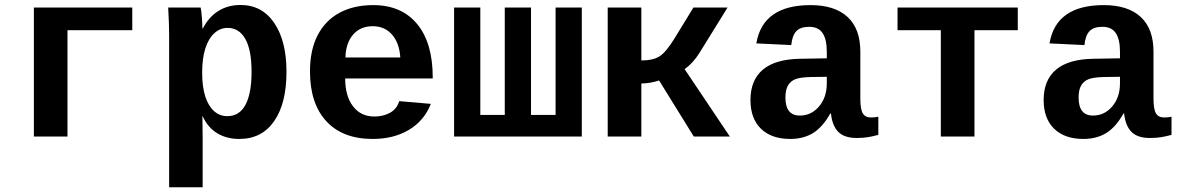

<svg xmlns="http://www.w3.org/2000/svg" viewBox="-20 -559 4841 786"><path d="M521.5 -528.3V-435.5H256.3V0H118.7V-528.3Z M801.3 -528.3Q804.2 -518.1 806.4 -487.3Q808.6 -456.5 808.6 -442.4H810.5Q834 -488.8 873.3 -513.7Q912.6 -538.6 964.8 -538.6Q1052.7 -538.6 1102.8 -464.8Q1152.8 -391.1 1152.8 -265.1Q1152.8 -135.7 1102.3 -63Q1051.8 9.8 959.5 9.8Q907.2 9.8 868.7 -13.9Q830.1 -37.6 809.6 -83.5H808.6L809.6 3.4V207.5H672.4V-413.1Q672.4 -461.9 668.5 -528.3ZM807.6 -261.7Q807.6 -203.6 820.3 -164.3Q833 -125 856.2 -104.2Q879.4 -83.5 910.6 -83.5Q960 -83.5 984.9 -129.9Q1009.8 -176.3 1009.8 -265.1Q1009.8 -355 984.1 -399.9Q958.5 -444.8 911.6 -444.8Q881.3 -444.8 857.4 -423.1Q833.5 -401.4 820.6 -360.8Q807.6 -320.3 807.6 -261.7Z M1505.9 9.8Q1382.8 9.8 1315.9 -62.7Q1249 -135.3 1249 -266.6Q1249 -354.5 1280.5 -415Q1312 -475.6 1370.1 -506.8Q1428.2 -538.1 1507.8 -538.1Q1623.5 -538.1 1687.5 -460.9Q1751.5 -383.8 1751.5 -241.7V-237.8H1393.1Q1393.1 -166 1425 -124Q1457 -82 1512.7 -82Q1548.8 -82 1576.7 -97.4Q1604.5 -112.8 1614.3 -145L1743.7 -133.8Q1716.8 -64.9 1654.3 -27.6Q1591.8 9.8 1505.9 9.8ZM1505.9 -451.7Q1455.6 -451.7 1425.8 -417.7Q1396 -383.8 1394 -323.7H1618.7Q1615.2 -382.3 1585.2 -417Q1555.2 -451.7 1505.9 -451.7Z M1838.9 0V-528.3H1946.3V-88.4H2046.4V-528.3H2153.8V-88.4H2254.4V-528.3H2361.8V0Z M2467.8 -528.3H2605.5V-311.5Q2653.3 -311.5 2679.9 -328.4Q2706.5 -345.2 2740.7 -400.9L2818.8 -528.3H2958.5L2843.3 -342.3Q2817.4 -300.8 2782.7 -275.9L2967.8 0H2820.3L2678.2 -229.5Q2640.1 -217.3 2605.5 -217.3V0H2467.8Z M3214.8 9.8Q3138.2 9.8 3095.2 -32Q3052.2 -73.7 3052.2 -149.4Q3052.2 -231.4 3103.3 -274.2Q3154.3 -316.9 3255.9 -318.4L3364.7 -320.3V-347.2Q3364.7 -397.5 3347.7 -423.3Q3330.6 -449.2 3292.5 -449.2Q3256.8 -449.2 3240 -431.4Q3223.1 -413.6 3219.2 -374.5L3076.2 -381.3Q3102.5 -538.1 3298.3 -538.1Q3397 -538.1 3449.5 -489.7Q3502 -441.4 3502 -347.7V-156.2Q3502 -111.8 3512 -95Q3522 -78.1 3545.4 -78.1Q3561 -78.1 3575.7 -81.1V-6.8Q3563.5 -3.9 3553.7 -1.5Q3543.9 1 3534.2 2.4Q3524.4 3.9 3513.4 4.9Q3502.4 5.9 3487.8 5.9Q3436 5.9 3411.4 -19.5Q3386.7 -44.9 3381.8 -94.2H3378.9Q3348.1 -39.1 3308.8 -14.6Q3269.5 9.8 3214.8 9.8ZM3364.7 -244.6 3299.3 -243.7Q3255.4 -242.7 3235.6 -234.6Q3215.8 -226.6 3205.6 -208.7Q3195.3 -190.9 3195.3 -160.2Q3195.3 -85.9 3253.9 -85.9Q3301.3 -85.9 3333 -123.3Q3364.7 -160.6 3364.7 -217.8Z M3654.3 -528.3H4146.5V-435.5H3969.2V0H3831.5V-435.5H3654.3Z M4415 9.8Q4338.4 9.8 4295.4 -32Q4252.4 -73.7 4252.4 -149.4Q4252.4 -231.4 4303.5 -274.2Q4354.5 -316.9 4456.1 -318.4L4564.9 -320.3V-347.2Q4564.9 -397.5 4547.9 -423.3Q4530.8 -449.2 4492.7 -449.2Q4457 -449.2 4440.2 -431.4Q4423.3 -413.6 4419.4 -374.5L4276.4 -381.3Q4302.7 -538.1 4498.5 -538.1Q4597.2 -538.1 4649.7 -489.7Q4702.1 -441.4 4702.1 -347.7V-156.2Q4702.1 -111.8 4712.2 -95Q4722.2 -78.1 4745.6 -78.1Q4761.2 -78.1 4775.9 -81.1V-6.8Q4763.7 -3.9 4753.9 -1.5Q4744.1 1 4734.4 2.4Q4724.6 3.9 4713.6 4.9Q4702.6 5.9 4688 5.9Q4636.2 5.9 4611.6 -19.5Q4586.9 -44.9 4582 -94.2H4579.1Q4548.3 -39.1 4509 -14.6Q4469.7 9.8 4415 9.8ZM4564.9 -244.6 4499.5 -243.7Q4455.6 -242.7 4435.8 -234.6Q4416 -226.6 4405.8 -208.7Q4395.5 -190.9 4395.5 -160.2Q4395.5 -85.9 4454.1 -85.9Q4501.5 -85.9 4533.2 -123.3Q4564.9 -160.6 4564.9 -217.8Z"/></svg>

Font: Liberation Mono
Style: Bold
Weight: 700
Monospace: yes
Designer: Steve Matteson
Foundry: Ascender Corporation
Version: Version 2.1.5